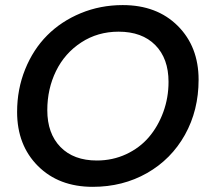

<svg xmlns="http://www.w3.org/2000/svg" viewBox="-20 -724 824 751"><path d="M756.8 -412.1Q756.8 -292.5 703.4 -196.8Q649.9 -101.1 555.2 -47.1Q460.4 6.8 342.8 6.8Q210 6.8 128.4 -74.7Q46.9 -156.2 46.9 -286.1Q46.9 -375 78.4 -452.9Q109.9 -530.8 164.6 -585.7Q219.2 -640.6 295.9 -672.4Q372.6 -704.1 460 -704.1Q593.8 -704.1 675.3 -622.8Q756.8 -541.5 756.8 -412.1ZM165 -293Q165 -201.7 216.6 -148.9Q268.1 -96.2 358.9 -96.2Q420.4 -96.2 473.4 -120.8Q526.4 -145.5 562.3 -187.5Q598.1 -229.5 618.7 -285.6Q639.2 -341.8 639.2 -403.8Q639.2 -495.1 587.4 -547.6Q535.6 -600.1 443.8 -600.1Q362.3 -600.1 297.9 -558.1Q233.4 -516.1 199.2 -446.3Q165 -376.5 165 -293Z"/></svg>

Font: SVN-Poppins Medium
Style: Italic
Weight: 500
Italic angle: -10°
Designer: Ninad Kale (Devanagari), Jonny Pinhorn (Latin)
Foundry: Indian Type Foundry
Version: Version 3.002 2017